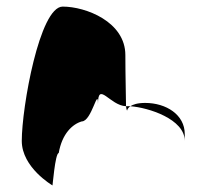

<svg xmlns="http://www.w3.org/2000/svg" viewBox="-20 -576 665 582"><path d="M46 -149C46 -68 139 -14 139 -14C139 -6 147 -112 158 -112C168 -171 200 -200 228 -208C258 -208 277 -314 277 -261C277 -331 313 -256 362 -254C362 -281 360 -346 360 -409C360 -510 240 -556 170 -556C100 -556 46 -250 46 -149ZM362 -254C363 -246 364 -242 365 -241C365 -237 364 -246 375 -254ZM375 -254C430 -250 540 -215 540 -149V-170C540 -228 484 -264 420 -264C396 -264 383 -259 375 -254Z"/></svg>

Font: Ampere
Style: Regular
Weight: 400
Version: Version 1